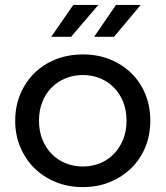

<svg xmlns="http://www.w3.org/2000/svg" viewBox="-20 -757 675 783"><path d="M42 -265Q42 -324 63 -373.5Q84 -423 120.5 -459Q157 -495 207.5 -515Q258 -535 318 -535Q378 -535 428 -515Q478 -495 515 -459Q552 -423 572.5 -373.5Q593 -324 593 -265Q593 -206 572.5 -156.5Q552 -107 515 -71Q478 -35 428 -14.5Q378 6 318 6Q258 6 207.5 -14.5Q157 -35 120.5 -71Q84 -107 63 -156.5Q42 -206 42 -265ZM496 -265Q496 -307 482.5 -341Q469 -375 445 -399.5Q421 -424 388.5 -437.5Q356 -451 318 -451Q280 -451 247 -437.5Q214 -424 190 -399.5Q166 -375 152.5 -341Q139 -307 139 -265Q139 -223 152.5 -189Q166 -155 190 -130Q214 -105 247 -91.5Q280 -78 318 -78Q356 -78 388.5 -91.5Q421 -105 445 -130Q469 -155 482.5 -189Q496 -223 496 -265ZM279 -737H381L270 -607H189ZM453 -737H554L445 -607H364Z"/></svg>

Font: CMG Sans Medium
Style: Regular
Weight: 500
Designer: Julieta Ulanovsky
Foundry: Julieta Ulanovsky
Version: Version 7.200